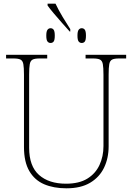

<svg xmlns="http://www.w3.org/2000/svg" viewBox="-20 -1011 719 1041"><path d="M358 -840Q340 -860 316.5 -886.5Q293 -913 271.5 -938.5Q250 -964 238 -981V-991H281Q297 -957 319.5 -919.5Q342 -882 361 -853V-840ZM254 -778Q244 -778 237.5 -786Q231 -794 231 -818Q231 -841 237.5 -849.5Q244 -858 254 -858Q265 -858 271 -849.5Q277 -841 277 -818Q277 -794 271 -786Q265 -778 254 -778ZM423 -778Q413 -778 406.5 -786Q400 -794 400 -818Q400 -841 406.5 -849.5Q413 -858 423 -858Q434 -858 440 -849.5Q446 -841 446 -818Q446 -794 440 -786Q434 -778 423 -778ZM340 10Q271 10 219.5 -12Q168 -34 139 -83.5Q110 -133 110 -214V-606Q110 -645 106.5 -663.5Q103 -682 91 -688Q79 -694 54 -694H13V-714H236V-694H194Q169 -694 157 -688Q145 -682 141.5 -663.5Q138 -645 138 -606V-210Q138 -110 191.5 -62.5Q245 -15 338 -15Q409 -15 453.5 -42.5Q498 -70 519.5 -116.5Q541 -163 541 -219V-606Q541 -645 537.5 -663.5Q534 -682 522 -688Q510 -694 485 -694H444V-714H664V-694H625Q600 -694 588 -688Q576 -682 572.5 -663.5Q569 -645 569 -606V-218Q569 -153 544 -101.5Q519 -50 468.5 -20Q418 10 340 10Z"/></svg>

Font: Noto Serif Thin
Style: Regular
Weight: 100
Designer: Monotype Design Team
Foundry: Monotype Imaging Inc.
Version: Version 2.015